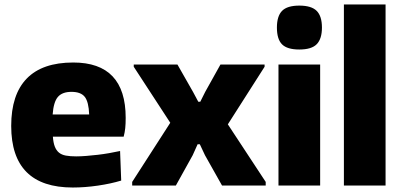

<svg xmlns="http://www.w3.org/2000/svg" viewBox="-20 -828 1794 857"><path d="M305 9Q30 9 30 -266Q30 -406 99.5 -477.5Q169 -549 307 -549Q541 -549 541 -302Q541 -275 539 -256Q537 -237 532 -218H216Q218 -191 224.5 -174Q231 -157 243 -147Q255 -137 274 -133.5Q293 -130 320 -130Q340 -130 365 -132Q390 -134 416 -137Q442 -140 467.5 -144.5Q493 -149 516 -154L521 -22Q475 -8 417 0.5Q359 9 305 9ZM299 -418Q258 -418 238.5 -395.5Q219 -373 215 -317H378Q376 -373 358.5 -395.5Q341 -418 299 -418Z M570 -16 740 -280 577 -530V-540H772L842 -417L865 -374H874L896 -418L964 -540H1161V-530L997 -273L1166 -16V0H971L895 -135L872 -184H862L840 -135L765 0H570Z M1316 -607Q1262 -607 1239 -630Q1216 -653 1216 -705Q1216 -756 1239 -779.5Q1262 -803 1316 -803Q1370 -803 1393.5 -779.5Q1417 -756 1417 -705Q1417 -655 1394 -631Q1371 -607 1316 -607ZM1223 -540H1409V0H1223Z M1515 -808H1701V0H1515Z"/></svg>

Font: Encode Sans Narrow
Style: ExtraBold
Weight: 800
Designer: Pablo Impallari, Andres Torresi
Foundry: Pablo Impallari, Andres Torresi
Version: Version 1.000; ttfautohint (v1.00) -l 8 -r 50 -G 200 -x 14 -